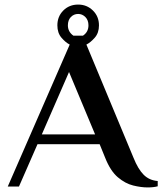

<svg xmlns="http://www.w3.org/2000/svg" viewBox="-20 -816 710 840"><path d="M626 4Q597 4 562.5 -4.5Q528 -13 495.5 -40.5Q463 -68 440 -126L416 -185H144L63 0H14L285 -621Q267 -630 249 -651Q231 -672 231 -705Q231 -744 257 -770Q283 -796 322 -796Q360 -796 386.5 -770Q413 -744 413 -705Q413 -672 394.5 -651Q376 -630 358 -621L564 -126Q584 -76 608.5 -51.5Q633 -27 670 -24V-1Q652 4 626 4ZM301 -660H343Q367 -676 367 -705Q367 -728 353.5 -741.5Q340 -755 322 -755Q303 -755 290 -741.5Q277 -728 277 -705Q277 -677 301 -660ZM163 -228H396L282 -501Z"/></svg>

Font: El Messiri SemiBold
Style: Regular
Weight: 600
Designer: Mohamed Gaber
Foundry: Kief Type Foundry
Version: Version 2.020; ttfautohint (v1.8.3)